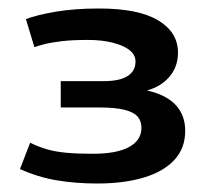

<svg xmlns="http://www.w3.org/2000/svg" viewBox="-20 -794 492 452"><path d="M27 -396 51 -458Q69 -449 89 -443Q109 -437 135 -434.5Q161 -432 198 -432Q255 -432 284 -448Q313 -464 313 -493Q313 -509 304 -519.5Q295 -530 273 -535.5Q251 -541 213 -541H123V-603H224Q262 -603 280.5 -615Q299 -627 299 -649Q299 -665 285 -676Q271 -687 245.5 -693.5Q220 -700 187 -700Q150 -700 125 -697Q100 -694 84.5 -690Q69 -686 61 -683L41 -749Q67 -759 111.5 -766.5Q156 -774 213 -774Q306 -774 352.5 -746Q399 -718 399 -670Q399 -637 379 -613.5Q359 -590 326 -581Q371 -571 393.5 -547Q416 -523 416 -486Q416 -445 390.5 -417.5Q365 -390 318.5 -376Q272 -362 209 -362Q158 -362 113.5 -369.5Q69 -377 27 -396Z"/></svg>

Font: Georama SemiExpanded SemiBold
Style: Regular
Weight: 600
Width: 6
Designer: Jean-Baptiste Levee
Foundry: Production Type
Version: Version 1.001